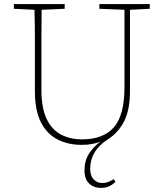

<svg xmlns="http://www.w3.org/2000/svg" viewBox="-20 -696 801 941"><path d="M474 225Q440 225 417 203.5Q394 182 394 140Q394 92 416 57.5Q438 23 472 -2Q455 5 432.5 9.5Q410 14 381 14Q313 14 261 -13Q209 -40 180 -98Q151 -156 151 -250V-361Q151 -433 151 -505Q151 -577 149 -648L48 -653V-676H297V-653L184 -648Q183 -578 183 -506.5Q183 -435 183 -361V-256Q183 -168 208 -114.5Q233 -61 278 -37Q323 -13 382 -13Q486 -13 538 -72Q590 -131 590 -268V-648L467 -653V-676H714V-653L617 -648V-249Q617 -158 588.5 -102Q560 -46 510 -14Q422 42 422 131Q422 165 439 183Q456 201 481 201Q497 201 510 196Q523 191 537 182L546 195Q533 208 516 216.5Q499 225 474 225Z"/></svg>

Font: Source Serif 4 SmText ExtraLight
Style: Regular
Weight: 200
Designer: Frank Grießhammer
Foundry: Adobe
Version: Version 4.005;hotconv 1.1.0;makeotfexe 2.6.0